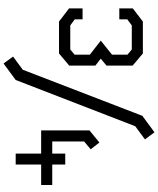

<svg xmlns="http://www.w3.org/2000/svg" viewBox="78 -920 911 1108"><g transform="rotate(90 534.0 -365.5)"><path d="M288 -250H104L28 -308V-386H91V-341L126 -315H265L295 -340V-428L214 -491L295 -556V-645L265 -670H126L91 -644V-598H28V-676L104 -734H288L358 -675V-524L318 -491L358 -460V-309ZM306 15 382 -41 648 -731 743 -801 784 -746 708 -690 441 0 346 70ZM929 -147V0H866V-147H732V-426L802 -483L841 -433L796 -395V-211H866V-286H929V-211H1047V-147Z"/></g></svg>

Font: Turret Road
Style: Bold
Weight: 700
Designer: Noponies
Foundry: Noponies
Version: Version 1.001; ttfautohint (v1.8)